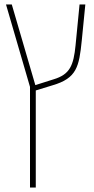

<svg xmlns="http://www.w3.org/2000/svg" viewBox="-20 -604 422 864"><path d="M115 240H141V-197L216 -220C326 -252 336 -304 348 -422L364 -584H338L320 -400C311 -310 295 -269 221 -247L139 -221L33 -584H7L115 -213Z"/></svg>

Font: Noto Sans Hebrew SemiCondensed Thin
Style: Regular
Weight: 100
Width: 4
Designer: Monotype Design Team
Foundry: Monotype Imaging Inc.
Version: Version 2.004